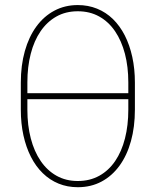

<svg xmlns="http://www.w3.org/2000/svg" viewBox="-20 -741 625 770"><path d="M292 -720.7Q333.5 -720.7 369.1 -706.3Q404.8 -691.9 432.9 -664.6Q460.9 -637.2 480.5 -598.9Q500 -560.5 510.5 -512.7Q521 -464.8 521 -409.7V-301.3Q521 -231.9 505.1 -174.8Q489.3 -117.7 459.2 -76.4Q429.2 -35.2 387 -12.7Q344.7 9.8 292 9.8Q250.5 9.8 215.1 -4.6Q179.7 -19 151.6 -46.4Q123.5 -73.7 104 -112.1Q84.5 -150.4 74 -198Q63.5 -245.6 63.5 -301.3V-409.7Q63.5 -479 79.6 -536.1Q95.7 -593.3 125.7 -634.5Q155.8 -675.8 198 -698.2Q240.2 -720.7 292 -720.7ZM292 -695.8Q243.7 -695.8 206.3 -674.8Q168.9 -653.8 142.8 -615.7Q116.7 -577.6 103.3 -525.4Q89.8 -473.1 89.8 -410.6Q89.8 -399.9 89.8 -389.2Q89.8 -378.4 89.8 -367.2H494.6Q494.6 -378.4 494.6 -389.2Q494.6 -399.9 494.6 -410.6Q494.6 -473.1 481 -525.4Q467.3 -577.6 441.4 -615.7Q415.5 -653.8 377.9 -674.8Q340.3 -695.8 292 -695.8ZM292 -15.1Q340.3 -15.1 378.2 -36.1Q416 -57.1 441.9 -95.2Q467.8 -133.3 481.2 -185.8Q494.6 -238.3 494.6 -301.3Q494.6 -312 494.6 -322.3Q494.6 -332.5 494.6 -343.3H89.8Q89.8 -332.5 89.8 -322.3Q89.8 -312 89.8 -301.3Q89.8 -238.3 103.5 -185.8Q117.2 -133.3 143.3 -95.2Q169.4 -57.1 206.8 -36.1Q244.1 -15.1 292 -15.1Z"/></svg>

Font: Roboto Condensed Thin
Style: Regular
Weight: 250
Width: 3
Designer: Christian Robertson
Foundry: Google
Version: Version 3.009; 2024